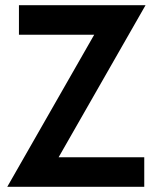

<svg xmlns="http://www.w3.org/2000/svg" viewBox="-20 -720 588 740"><path d="M53 -700H541L206 -114H536V0H8L343 -586H53Z"/></svg>

Font: Cabin
Style: Bold
Weight: 700
Designer: Pablo Impallari
Foundry: Pablo Impallari. http://www.impallari.com Igino Marini. http://www.ikern.com
Version: Version 3.001;hotconv 1.0.109;makeotfexe 2.5.65596